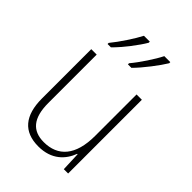

<svg xmlns="http://www.w3.org/2000/svg" viewBox="-226 -865 974 974"><g transform="rotate(45 261.0 -378.0)"><path d="M406 -758V-766H363C343 -725 296 -654 262 -614V-606H287C328 -647 382 -718 406 -758ZM259 -758V-766H217C196 -725 150 -655 116 -614V-606H140C182 -647 236 -718 259 -758ZM439 -529H401V-232C401 -91 340 -25 239 -25C158 -25 115 -73 115 -182V-529H76V-176C76 -53 129 10 235 10C330 10 379 -44 401 -103H404L408 0H439Z"/></g></svg>

Font: Noto Sans Lao SemiCondensed ExtraLight
Style: Regular
Weight: 200
Width: 4
Designer: Monotype Design Team
Foundry: Monotype Imaging Inc.
Version: Version 2.003